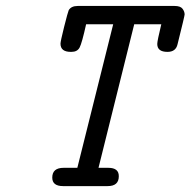

<svg xmlns="http://www.w3.org/2000/svg" viewBox="-20 -631 646 651"><path d="M157.2 -28.8Q157.2 -62 195.8 -62H242.2L363.8 -548.8H272Q257.8 -484.9 250 -470Q242.2 -455.1 222.2 -455.1H220.2Q185.1 -455.1 185.1 -482.9Q185.1 -490.7 197.5 -540.3Q210 -589.8 212.9 -596.2Q221.2 -610.8 243.7 -610.8Q244.1 -610.8 245.1 -610.8H571.8Q591.8 -610.8 598.9 -601.3Q606 -591.8 606 -582Q606 -577.1 582 -481Q576.2 -455.1 547.9 -455.1Q513.2 -455.1 513.2 -481.9Q513.2 -492.2 526.9 -548.8H435.1L314 -62H347.2Q383.3 -62 382.8 -33.2Q382.8 0 345.2 0H193.8Q157.2 0 157.2 -28.8Z"/></svg>

Font: CMU Typewriter Text
Style: Italic
Weight: 500
Italic angle: -14.04°
Version: Version 0.7.0